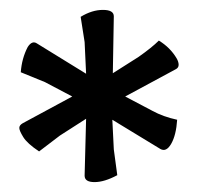

<svg xmlns="http://www.w3.org/2000/svg" viewBox="-20 -680 401 388"><path d="M143 -646Q166 -660 188 -660Q210 -660 210 -647L208 -532L260 -565Q287 -584 301 -598Q324 -584 337 -562Q341 -555 341 -549Q341 -543 335 -540L233 -485L288 -456Q310 -444 338 -438Q336 -407 326 -389.5Q316 -372 304 -379L207 -438L210 -378L217 -326Q191 -312 171 -312Q151 -312 151 -325L154 -440L101 -406L59 -374Q35 -390 27 -403Q19 -416 19 -421.5Q19 -427 26 -431L126 -485L71 -514L22 -534Q24 -562 36 -585Q45 -599 55 -592L154 -531L151 -595Z"/></svg>

Font: el_Medula One
Style: Regular
Weight: 400
Designer: Luciano Vergara
Foundry: Luciano Vergara
Version: Version 1.002 August 17, 2020